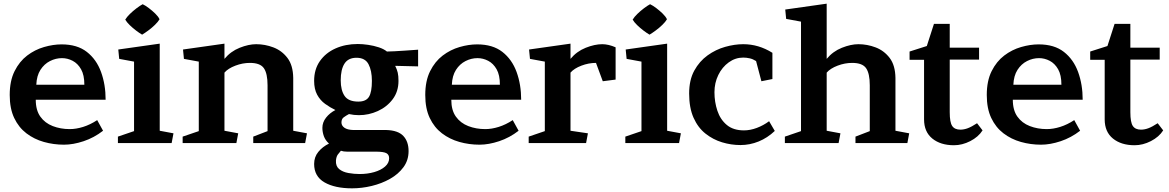

<svg xmlns="http://www.w3.org/2000/svg" viewBox="-20 -780 6373 1047"><path d="M175 -236Q175 -179 200 -144Q225 -109 267.5 -92.5Q310 -76 360 -76Q395 -76 433.5 -88Q472 -100 510 -125L542 -67Q493 -29 436 -10Q379 9 329 9Q272 9 219 -6Q166 -21 124 -53Q82 -85 57.5 -136.5Q33 -188 33 -262Q33 -339 59.5 -392Q86 -445 128 -477Q170 -509 220 -523.5Q270 -538 316 -538Q401 -538 453.5 -497Q506 -456 531 -387.5Q556 -319 556 -236ZM440 -318Q440 -371 422 -402.5Q404 -434 376 -448.5Q348 -463 318 -463Q284 -463 252.5 -447Q221 -431 200.5 -399Q180 -367 178 -318Z M663 -673Q672 -688 688.5 -704Q705 -720 724 -734.5Q743 -749 758 -757Q773 -750 791.5 -736Q810 -722 826.5 -706Q843 -690 850 -675Q842 -661 825 -644.5Q808 -628 789 -614Q770 -600 755 -591Q741 -599 722.5 -613Q704 -627 687.5 -643Q671 -659 663 -673ZM630 -459 625 -510 851 -542V-67L926 -53L916 0H623V-35L711 -65V-444Z M983 -459 978 -510 1204 -542V-459Q1238 -500 1287 -519.5Q1336 -539 1377 -539Q1425 -539 1471 -521.5Q1517 -504 1547.5 -464Q1578 -424 1579 -355V-67L1654 -53L1644 0H1361V-35L1439 -65V-315Q1439 -379 1419 -408Q1399 -437 1343 -437Q1303 -437 1263.5 -422Q1224 -407 1204 -384V-67L1279 -53L1269 0H976V-35L1064 -65V-444Z M2153 -339Q2153 -281 2121.5 -239Q2090 -197 2040.5 -174.5Q1991 -152 1937 -152Q1910 -152 1883 -158Q1866 -149 1854 -140Q1842 -131 1842 -112Q1842 -95 1858 -83.5Q1874 -72 1907 -71H2087Q2151 -69 2179.5 -38.5Q2208 -8 2208 44Q2208 94 2180 132Q2152 170 2106.5 195.5Q2061 221 2007 234Q1953 247 1900 247Q1806 247 1749.5 214.5Q1693 182 1693 114Q1693 76 1716 48Q1739 20 1774 3Q1754 -15 1746 -37.5Q1738 -60 1738 -83Q1738 -113 1758 -138.5Q1778 -164 1809 -180Q1780 -194 1753 -213.5Q1726 -233 1709.5 -263.5Q1693 -294 1693 -339Q1693 -402 1724.5 -447Q1756 -492 1810 -516Q1864 -540 1931 -540Q1957 -540 1987.5 -535.5Q2018 -531 2045.5 -522Q2073 -513 2090 -499Q2104 -499 2132 -500.5Q2160 -502 2189 -504Q2206 -505 2223.5 -506.5Q2241 -508 2260 -509V-418L2135 -421Q2145 -401 2149 -383.5Q2153 -366 2153 -339ZM1934 -226Q1976 -226 1992 -252Q2008 -278 2008 -339Q2008 -395 1989.5 -430Q1971 -465 1924 -465Q1879 -465 1858.5 -433Q1838 -401 1838 -342Q1838 -288 1859 -257Q1880 -226 1934 -226ZM1914 47Q1892 47 1872.5 47Q1853 47 1839 42Q1830 52 1822 63Q1814 74 1812 95Q1810 126 1829.5 142Q1849 158 1880 163.5Q1911 169 1941 169Q1984 169 2020.5 158.5Q2057 148 2079.5 128.5Q2102 109 2102 83Q2102 63 2086.5 55Q2071 47 2029 47Z M2441 -236Q2441 -179 2466 -144Q2491 -109 2533.5 -92.5Q2576 -76 2626 -76Q2661 -76 2699.5 -88Q2738 -100 2776 -125L2808 -67Q2759 -29 2702 -10Q2645 9 2595 9Q2538 9 2485 -6Q2432 -21 2390 -53Q2348 -85 2323.5 -136.5Q2299 -188 2299 -262Q2299 -339 2325.5 -392Q2352 -445 2394 -477Q2436 -509 2486 -523.5Q2536 -538 2582 -538Q2667 -538 2719.5 -497Q2772 -456 2797 -387.5Q2822 -319 2822 -236ZM2706 -318Q2706 -371 2688 -402.5Q2670 -434 2642 -448.5Q2614 -463 2584 -463Q2550 -463 2518.5 -447Q2487 -431 2466.5 -399Q2446 -367 2444 -318Z M2870 -459 2865 -510 3091 -542V-459Q3125 -500 3174 -519.5Q3223 -539 3264 -539Q3298 -539 3337 -522V-346L3267 -337L3230 -437Q3190 -437 3150.5 -422Q3111 -407 3091 -384V-67L3186 -53L3176 0H2863V-35L2951 -65V-444Z M3430 -673Q3439 -688 3455.5 -704Q3472 -720 3491 -734.5Q3510 -749 3525 -757Q3540 -750 3558.5 -736Q3577 -722 3593.5 -706Q3610 -690 3617 -675Q3609 -661 3592 -644.5Q3575 -628 3556 -614Q3537 -600 3522 -591Q3508 -599 3489.5 -613Q3471 -627 3454.5 -643Q3438 -659 3430 -673ZM3397 -459 3392 -510 3618 -542V-67L3693 -53L3683 0H3390V-35L3478 -65V-444Z M4103 -447Q4086 -458 4068 -462Q4050 -466 4033 -466Q3990 -466 3954 -440Q3918 -414 3897 -371Q3876 -328 3876 -277Q3876 -224 3892 -176Q3908 -128 3943.5 -98.5Q3979 -69 4037 -69Q4071 -69 4107 -82.5Q4143 -96 4174 -119L4205 -66Q4165 -28 4117 -8.5Q4069 11 4018 11Q3967 11 3917.5 -4Q3868 -19 3827 -51.5Q3786 -84 3762 -138Q3738 -192 3738 -270Q3738 -344 3766 -395Q3794 -446 3838.5 -478Q3883 -510 3934.5 -524.5Q3986 -539 4033 -539Q4117 -539 4192 -492V-349L4132 -337Z M4267 -677 4262 -728 4488 -760V-459Q4522 -500 4571 -519.5Q4620 -539 4661 -539Q4709 -539 4755 -521.5Q4801 -504 4831.5 -464Q4862 -424 4863 -355V-67L4938 -53L4928 0H4645V-35L4723 -65V-315Q4723 -379 4703 -408Q4683 -437 4627 -437Q4587 -437 4547.5 -422Q4508 -407 4488 -384V-67L4563 -53L4553 0H4260V-35L4348 -65V-662Z M5338 -69Q5315 -33 5271 -10.5Q5227 12 5182 12Q5109 12 5064 -24.5Q5019 -61 5019 -129V-454H4940V-499L5034 -529L5073 -650H5159V-520H5319V-455H5159V-168Q5159 -113 5172.5 -93Q5186 -73 5217 -73Q5237 -73 5258 -81Q5279 -89 5308 -108Z M5503 -236Q5503 -179 5528 -144Q5553 -109 5595.5 -92.5Q5638 -76 5688 -76Q5723 -76 5761.5 -88Q5800 -100 5838 -125L5870 -67Q5821 -29 5764 -10Q5707 9 5657 9Q5600 9 5547 -6Q5494 -21 5452 -53Q5410 -85 5385.5 -136.5Q5361 -188 5361 -262Q5361 -339 5387.5 -392Q5414 -445 5456 -477Q5498 -509 5548 -523.5Q5598 -538 5644 -538Q5729 -538 5781.5 -497Q5834 -456 5859 -387.5Q5884 -319 5884 -236ZM5768 -318Q5768 -371 5750 -402.5Q5732 -434 5704 -448.5Q5676 -463 5646 -463Q5612 -463 5580.5 -447Q5549 -431 5528.5 -399Q5508 -367 5506 -318Z M6323 -69Q6300 -33 6256 -10.5Q6212 12 6167 12Q6094 12 6049 -24.5Q6004 -61 6004 -129V-454H5925V-499L6019 -529L6058 -650H6144V-520H6304V-455H6144V-168Q6144 -113 6157.5 -93Q6171 -73 6202 -73Q6222 -73 6243 -81Q6264 -89 6293 -108Z"/></svg>

Font: Brawler
Style: Bold
Weight: 700
Designer: Oleg Frolov, Haley Fiege
Foundry: Oleg Frolov, Haley Fiege
Version: Version 1.101; ttfautohint (v1.8.3)